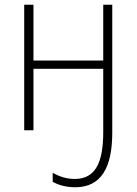

<svg xmlns="http://www.w3.org/2000/svg" viewBox="-20 -549 578 809"><path d="M453 10V-529H415V-294H121V-529H82V0H121V-259H415V7C415 140 380 205 295 205C260 205 230 195 202 179V217C225 230 257 240 297 240C407 240 453 156 453 10Z"/></svg>

Font: Noto Sans SemiCondensed ExtraLight
Style: Regular
Weight: 200
Width: 4
Designer: Monotype Design Team
Foundry: Monotype Imaging Inc.
Version: Version 2.013